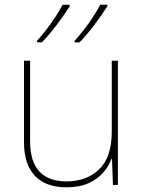

<svg xmlns="http://www.w3.org/2000/svg" viewBox="-20 -786 613 816"><path d="M481 -528V0H460L456 -111H454Q443 -81 419 -53Q395 -25 356.5 -7.5Q318 10 262 10Q174 10 128 -39Q82 -88 82 -182V-528H108V-186Q108 -98 148 -56.5Q188 -15 262 -15Q348 -15 401.5 -66.5Q455 -118 455 -226V-528ZM436 -759Q414 -724 382 -681.5Q350 -639 318 -606H297V-612Q315 -632 336 -659Q357 -686 376 -715Q395 -744 406 -766H436ZM276 -759Q254 -724 222 -681.5Q190 -639 158 -606H137V-612Q155 -632 176 -659Q197 -686 216 -715Q235 -744 246 -766H276Z"/></svg>

Font: Noto Sans Kannada Thin
Style: Regular
Weight: 100
Designer: Jelle Bosma - Monotype Design Team
Foundry: Monotype Imaging Inc.
Version: Version 2.005; ttfautohint (v1.8.4.7-5d5b)